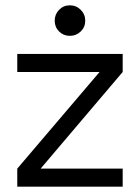

<svg xmlns="http://www.w3.org/2000/svg" viewBox="-20 -703 527 723"><path d="M355 -432H45V-500H442V-432L133 -68H442V0H45V-68ZM243 -683Q267 -683 284 -666Q301 -649 301 -625Q301 -601 284 -584.5Q267 -568 243 -568Q219 -568 202.5 -584.5Q186 -601 186 -625Q186 -649 202.5 -666Q219 -683 243 -683Z"/></svg>

Font: MedMera Sans
Style: Regular
Weight: 400
Designer: Kasper Nordkvist
Foundry: UNCUT.wtf
Version: Version 1.300